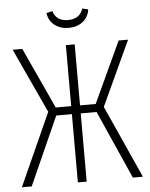

<svg xmlns="http://www.w3.org/2000/svg" viewBox="-58 -905 743 953"><g transform="rotate(-5 313.5 -429.0)"><path d="M601 -684 452 -362 615 0H565L414 -340H335V0H291V-340H213L61 0H12L175 -362L26 -684H74L214 -380H291V-684H335V-380H413L554 -684ZM209 -851 239 -858Q254 -807 313 -807Q372 -807 388 -858L417 -851Q412 -813 383.5 -790.5Q355 -768 313 -768Q271 -768 242.5 -790.5Q214 -813 209 -851Z"/></g></svg>

Font: Fira Sans Extra Condensed ExtraLight
Style: Regular
Weight: 275
Width: 1
Designer: Carrois Corporate & Edenspiekermann AG
Foundry: Carrois Corporate GbR & Edenspiekermann AG
Version: Version 4.203